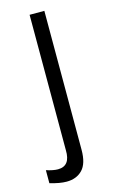

<svg xmlns="http://www.w3.org/2000/svg" viewBox="-135 -537 465 792"><g transform="rotate(-15 97.0 -141.0)"><path d="M47.5 211.5Q18 211.5 -23.5 199V143.5Q6 153 26 153Q79.5 153 77.5 85V-493H140.5V100.5Q140.5 159 115.2 185.2Q90 211.5 47.5 211.5Z"/></g></svg>

Font: Acari Sans Neue
Style: Regular
Weight: 400
Designer: Alfredo Marco Pradil (font), Cristiano Sobral (main changes)
Foundry: Hanken Design Co. (font), Cristiano Sobral (main changes)
Version: Version 2.459;March 19, 2022;FontCreator 14.0.0.2808 64-bit;